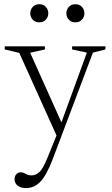

<svg xmlns="http://www.w3.org/2000/svg" viewBox="-20 -652 544 936"><path d="M106 265Q81.5 265 66.2 253.2Q51 241.5 51 221.5Q51 206.5 59.8 197.2Q68.5 188 80 188Q92.5 188 104.8 195.5Q117 203 134.5 203Q154 203 171.8 187Q189.5 171 212 115.5L255.5 8.5L74 -394L3 -411V-426H199V-411L127 -395L279.5 -55.5L403.5 -395.5L331.5 -411V-426H494V-411L433 -395.5L237.5 122.5Q206.5 203.5 176.5 234.2Q146.5 265 106 265ZM171.5 -543Q151.5 -543 139.5 -556.2Q127.5 -569.5 127.5 -587Q127.5 -605 139.5 -618.2Q151.5 -631.5 171.5 -631.5Q191.5 -631.5 203.5 -618.2Q215.5 -605 215.5 -587Q215.5 -569.5 203.5 -556.2Q191.5 -543 171.5 -543ZM347.5 -543Q327.5 -543 315.5 -556.2Q303.5 -569.5 303.5 -587Q303.5 -605 315.5 -618.2Q327.5 -631.5 347.5 -631.5Q367.5 -631.5 379.5 -618.2Q391.5 -605 391.5 -587Q391.5 -569.5 379.5 -556.2Q367.5 -543 347.5 -543Z"/></svg>

Font: Newsreader Text Light
Style: Regular
Weight: 300
Designer: Hugues Gentile
Foundry: Production Type
Version: Version 1.002